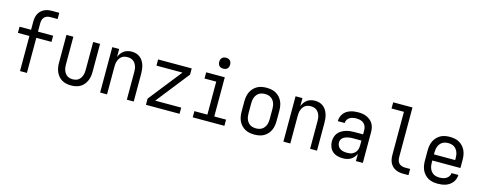

<svg xmlns="http://www.w3.org/2000/svg" viewBox="-31 -1426 5312 2125"><g transform="rotate(15 2625.0 -363.5)"><path d="M202 0V-402H70V-473H202V-566Q202 -589 206 -611.5Q210 -634 220 -654.5Q230 -675 246.5 -691Q263 -707 283 -717Q303 -727 325.5 -731Q348 -735 371 -735H455V-664H371Q352 -664 333.5 -657.5Q315 -651 302.5 -637Q290 -623 285.5 -604Q281 -585 281 -566V-473H455V-402H281V0Z M787 8Q760 8 733.5 2.5Q707 -3 683.5 -16.5Q660 -30 642.5 -51Q625 -72 614 -97Q603 -122 599 -148.5Q595 -175 595 -202V-520H674V-202Q674 -185 676 -168.5Q678 -152 684 -135.5Q690 -119 699.5 -105Q709 -91 723 -81Q737 -71 753.5 -67Q770 -63 787 -63Q805 -63 821.5 -67Q838 -71 852 -81Q866 -91 875.5 -105Q885 -119 891 -135.5Q897 -152 899 -168.5Q901 -185 901 -202V-520H980V-202Q980 -175 976 -148.5Q972 -122 961 -97Q950 -72 932.5 -51Q915 -30 891.5 -16.5Q868 -3 841.5 2.5Q815 8 787 8Z M1120 0V-520H1199V-428Q1207 -450 1221 -469.5Q1235 -489 1254 -502.5Q1273 -516 1296.5 -522Q1320 -528 1343 -528Q1368 -528 1392.5 -521Q1417 -514 1437 -498.5Q1457 -483 1470.5 -461.5Q1484 -440 1491.5 -416.5Q1499 -393 1502 -368Q1505 -343 1505 -318V0H1426V-318Q1426 -335 1424 -351.5Q1422 -368 1416 -384.5Q1410 -401 1400.5 -415Q1391 -429 1377 -439Q1363 -449 1346.5 -453Q1330 -457 1313 -457Q1295 -457 1278.5 -453Q1262 -449 1248 -439Q1234 -429 1224.5 -415Q1215 -401 1209 -384.5Q1203 -368 1201 -351.5Q1199 -335 1199 -318V0Z M1645 0V-71L1943 -449H1645V-520H2030V-449L1732 -71H2030V0Z M2181 0V-71H2330V-449H2196V-520H2409V-71H2544V0ZM2367 -608Q2355 -608 2342.5 -611.5Q2330 -615 2321.5 -624Q2313 -633 2309 -645Q2305 -657 2305 -670Q2305 -683 2309 -695Q2313 -707 2321.5 -716Q2330 -725 2342.5 -729Q2355 -733 2368 -733Q2380 -733 2392.5 -729Q2405 -725 2413.5 -716Q2422 -707 2426 -695Q2430 -683 2430 -670Q2430 -657 2426 -645Q2422 -633 2413.5 -624Q2405 -615 2392.5 -611.5Q2380 -608 2367 -608Z M2887 8Q2860 8 2832.5 3Q2805 -2 2781 -15.5Q2757 -29 2738 -49.5Q2719 -70 2707.5 -95Q2696 -120 2691.5 -147.5Q2687 -175 2687 -202V-318Q2687 -345 2691.5 -372.5Q2696 -400 2707.5 -425Q2719 -450 2738 -470.5Q2757 -491 2781 -504.5Q2805 -518 2832.5 -523Q2860 -528 2887 -528Q2915 -528 2942.5 -523Q2970 -518 2994 -504.5Q3018 -491 3037 -470.5Q3056 -450 3067.5 -425Q3079 -400 3083.5 -372.5Q3088 -345 3088 -318V-202Q3088 -175 3083.5 -147.5Q3079 -120 3067.5 -95Q3056 -70 3037 -49.5Q3018 -29 2994 -15.5Q2970 -2 2942.5 3Q2915 8 2887 8ZM2888 -63Q2905 -63 2922.5 -67Q2940 -71 2954.5 -80Q2969 -89 2980 -103Q2991 -117 2997.5 -133.5Q3004 -150 3006.5 -167.5Q3009 -185 3009 -202V-318Q3009 -335 3006.5 -352.5Q3004 -370 2997.5 -386.5Q2991 -403 2980 -417Q2969 -431 2954.5 -440Q2940 -449 2922.5 -453Q2905 -457 2888 -457Q2870 -457 2852.5 -453Q2835 -449 2820.5 -440Q2806 -431 2795 -417Q2784 -403 2777.5 -386.5Q2771 -370 2768.5 -352.5Q2766 -335 2766 -318V-202Q2766 -185 2768.5 -167.5Q2771 -150 2777.5 -133.5Q2784 -117 2795 -103Q2806 -89 2820.5 -80Q2835 -71 2852.5 -67Q2870 -63 2888 -63Z M3220 0V-520H3299V-428Q3307 -450 3321 -469.5Q3335 -489 3354 -502.5Q3373 -516 3396.5 -522Q3420 -528 3443 -528Q3468 -528 3492.5 -521Q3517 -514 3537 -498.5Q3557 -483 3570.5 -461.5Q3584 -440 3591.5 -416.5Q3599 -393 3602 -368Q3605 -343 3605 -318V0H3526V-318Q3526 -335 3524 -351.5Q3522 -368 3516 -384.5Q3510 -401 3500.5 -415Q3491 -429 3477 -439Q3463 -449 3446.5 -453Q3430 -457 3413 -457Q3395 -457 3378.5 -453Q3362 -449 3348 -439Q3334 -429 3324.5 -415Q3315 -401 3309 -384.5Q3303 -368 3301 -351.5Q3299 -335 3299 -318V0Z M3902 8Q3871 8 3839.5 0Q3808 -8 3784 -29Q3760 -50 3748.5 -80.5Q3737 -111 3737 -142Q3737 -168 3744.5 -193.5Q3752 -219 3768.5 -239Q3785 -259 3807.5 -272Q3830 -285 3854.5 -293Q3879 -301 3905 -303.5Q3931 -306 3957 -306H4051V-353Q4051 -375 4043.5 -396Q4036 -417 4019 -431.5Q4002 -446 3980 -451.5Q3958 -457 3936 -457Q3917 -457 3897.5 -453.5Q3878 -450 3861 -440.5Q3844 -431 3833 -413.5Q3822 -396 3822 -376V-375H3743V-378Q3743 -401 3750.5 -423Q3758 -445 3772 -463.5Q3786 -482 3805 -494.5Q3824 -507 3846 -514.5Q3868 -522 3890.5 -525Q3913 -528 3936 -528Q3961 -528 3985.5 -524.5Q4010 -521 4033 -511Q4056 -501 4075.5 -485Q4095 -469 4107.5 -447.5Q4120 -426 4125 -402Q4130 -378 4130 -353V0H4051V-84Q4042 -63 4027 -44.5Q4012 -26 3992 -14Q3972 -2 3949 3Q3926 8 3902 8ZM3933 -63Q3949 -63 3965 -65.5Q3981 -68 3995 -75.5Q4009 -83 4020.5 -94.5Q4032 -106 4039 -120.5Q4046 -135 4048.5 -150.5Q4051 -166 4051 -182V-235H3957Q3941 -235 3926 -234Q3911 -233 3896 -229.5Q3881 -226 3866.5 -220Q3852 -214 3840 -204Q3828 -194 3822 -180Q3816 -166 3816 -150Q3816 -130 3826 -111Q3836 -92 3853.5 -81Q3871 -70 3891.5 -66.5Q3912 -63 3933 -63Z M4653 0H4592Q4569 0 4546.5 -4Q4524 -8 4503.5 -18Q4483 -28 4467 -44Q4451 -60 4441 -80.5Q4431 -101 4427 -123.5Q4423 -146 4423 -169V-664H4281V-735H4502V-169Q4502 -150 4506.5 -131Q4511 -112 4523.5 -98Q4536 -84 4554.5 -77.5Q4573 -71 4592 -71H4653Z M4988 8Q4960 8 4932.5 3Q4905 -2 4881 -15.5Q4857 -29 4838 -49.5Q4819 -70 4807.5 -95Q4796 -120 4791.5 -147.5Q4787 -175 4787 -202V-318Q4787 -345 4791.5 -372.5Q4796 -400 4807.5 -425Q4819 -450 4838 -470.5Q4857 -491 4881 -504.5Q4905 -518 4932.5 -523Q4960 -528 4987 -528Q5015 -528 5042.5 -523Q5070 -518 5094 -504.5Q5118 -491 5137 -470.5Q5156 -450 5167.5 -425Q5179 -400 5183.5 -372.5Q5188 -345 5188 -318V-225H4866V-202Q4866 -185 4868.5 -167.5Q4871 -150 4877.5 -133.5Q4884 -117 4895 -103Q4906 -89 4920.5 -80Q4935 -71 4952.5 -67Q4970 -63 4988 -63Q5008 -63 5028 -66.5Q5048 -70 5065.5 -80Q5083 -90 5095 -107.5Q5107 -125 5107 -145H5186Q5186 -122 5178 -99.5Q5170 -77 5155.5 -58.5Q5141 -40 5121.5 -26.5Q5102 -13 5080 -5.5Q5058 2 5034.5 5Q5011 8 4988 8ZM4866 -295H5109V-318Q5109 -335 5106.5 -352.5Q5104 -370 5097.5 -386.5Q5091 -403 5080 -417Q5069 -431 5054.5 -440Q5040 -449 5022.5 -453Q5005 -457 4988 -457Q4970 -457 4952.5 -453Q4935 -449 4920.5 -440Q4906 -431 4895 -417Q4884 -403 4877.5 -386.5Q4871 -370 4868.5 -352.5Q4866 -335 4866 -318Z"/></g></svg>

Font: Iosevka Pride
Style: Regular
Weight: 400
Monospace: yes
Designer: Belleve Invis
Foundry: Belleve Invis
Version: Version 30.3.1; ttfautohint (v1.8.4)